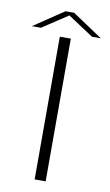

<svg xmlns="http://www.w3.org/2000/svg" viewBox="-123 -739 448 781"><g transform="rotate(10 100.5 -348.0)"><path d="M78 0H123.5V-589.5H78ZM-41.5 -612H-4L101.5 -681.5L207 -612H243.5L118.5 -695.5H83Z"/></g></svg>

Font: Anybody Expanded ExtraLight
Style: Regular
Weight: 250
Width: 7
Version: Version 1.113;gftools[0.9.25]